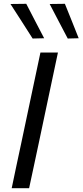

<svg xmlns="http://www.w3.org/2000/svg" viewBox="-20 -989 434 1009"><path d="M41.5 0Q54 -59.5 65.5 -114.5Q77 -169 91.5 -236L141.5 -472.5Q156 -541 168 -597.5Q180 -653.5 192.5 -713H284.5Q272 -653.5 260 -597.5Q248 -541 233.5 -472.5L183.5 -236Q169 -169 157.5 -114.2Q146 -59.5 133 0ZM151.5 -786.5Q123 -831 94 -876.5Q65 -921.5 35 -968L118 -969Q141 -924 164.8 -878.5Q188.5 -833 212 -788ZM336 -786.5Q312.5 -831.5 288.5 -877Q264.5 -922.5 241 -968L321 -969Q339 -924 357.5 -878.5Q375.5 -833 393.5 -788Z"/></svg>

Font: Heraclito
Style: Italic
Weight: 400
Italic angle: -12°
Designer: Kostas Bartsokas (font) & Cristiano Sobral (main changes)
Foundry: Kostas Bartsokas (font) & Cristiano Sobral (main changes)
Version: Version 1.00;July 8, 2020;FontCreator 13.0.0.2655 64-bit